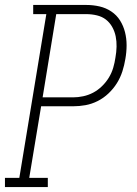

<svg xmlns="http://www.w3.org/2000/svg" viewBox="-35 -755 555 775"><path d="M-15 0V-37H43L152 -698H99V-735H313Q341 -735 367 -729Q393 -723 414.5 -708.5Q436 -694 449.5 -672.5Q463 -651 469.5 -625.5Q476 -600 476 -572.5Q476 -545 471 -517Q467 -492 459 -467Q451 -442 437 -419.5Q423 -397 403 -378Q383 -359 359 -347Q335 -335 310 -330.5Q285 -326 260 -326H131L83 -37H158V0ZM137 -362H260Q280 -362 301 -366.5Q322 -371 341 -381Q360 -391 376.5 -407Q393 -423 404.5 -442Q416 -461 422 -481.5Q428 -502 431 -523Q435 -545 435.5 -566.5Q436 -588 432 -608Q428 -628 418 -646Q408 -664 392.5 -676Q377 -688 356 -693Q335 -698 313 -698H192Z"/></svg>

Font: Iosevka Curly Slab Extralight
Style: Italic
Weight: 200
Italic angle: -9°
Monospace: yes
Designer: Belleve Invis
Foundry: Belleve Invis
Version: Version 22.1.2; ttfautohint (v1.8.4)